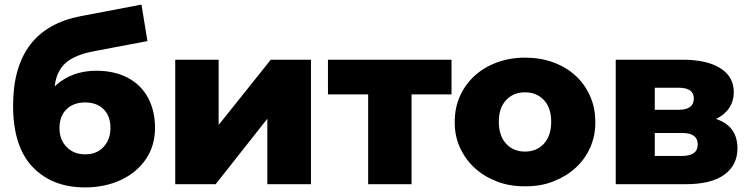

<svg xmlns="http://www.w3.org/2000/svg" viewBox="-20 -802 3263 836"><path d="M655 -245Q655 -168 615.5 -109.5Q576 -51 506.5 -18.5Q437 14 350 14Q207 14 122 -75Q37 -164 37 -342Q37 -676 333 -732L596 -782L622 -623L394 -580Q307 -564 266.5 -528.5Q226 -493 218 -426Q291 -494 399 -494Q478 -494 536 -463.5Q594 -433 624.5 -376.5Q655 -320 655 -245ZM461 -245Q461 -297 431 -326.5Q401 -356 351 -356Q300 -356 269.5 -326Q239 -296 239 -244Q239 -194 270 -162Q301 -130 351 -130Q402 -130 431.5 -163Q461 -196 461 -245Z M743 -542H932V-258L1159 -542H1334V0H1144V-285L919 0H743Z M1946 -391H1772V0H1583V-391H1408V-542H1946Z M1960 -272Q1960 -333 1983 -384Q2006 -435 2046.5 -472Q2087 -509 2143.5 -530Q2200 -551 2266 -551Q2333 -551 2389 -530.5Q2445 -510 2485.5 -473Q2526 -436 2549 -384.5Q2572 -333 2572 -272Q2573 -212 2550 -160Q2527 -108 2485.5 -70.5Q2444 -33 2388 -11.5Q2332 10 2266 9Q2201 10 2144.5 -11.5Q2088 -33 2047 -70.5Q2006 -108 1982.5 -160Q1959 -212 1960 -272ZM2380 -272Q2380 -332 2348.5 -366Q2317 -400 2266 -400Q2215 -400 2183.5 -366Q2152 -332 2152 -272Q2152 -211 2183.5 -176.5Q2215 -142 2266 -142Q2317 -142 2348.5 -176.5Q2380 -211 2380 -272Z M3191 -156Q3191 -83 3134 -41.5Q3077 0 2966 0H2661V-542H2952Q3058 -542 3116.5 -505Q3175 -468 3175 -401Q3175 -362 3155 -332Q3135 -302 3098 -284Q3191 -253 3191 -156ZM2831 -324H2935Q3001 -324 3001 -373Q3001 -420 2935 -420H2831ZM3018 -173Q3018 -223 2951 -223H2831V-123H2949Q3018 -123 3018 -173Z"/></svg>

Font: CMG Sans ExtraBold
Style: Regular
Weight: 800
Designer: Julieta Ulanovsky
Foundry: Julieta Ulanovsky
Version: Version 7.200